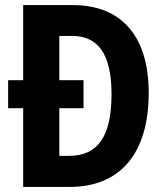

<svg xmlns="http://www.w3.org/2000/svg" viewBox="-20 -734 651 754"><path d="M266 -714H71V-419H12V-309H71V0H254C450 0 564 -129 564 -369C564 -593 456 -714 266 -714ZM263 -593C365 -593 418 -522 418 -364C418 -201 366 -122 252 -122H213V-309H308V-419H213V-593Z"/></svg>

Font: Noto Sans Thai Looped Condensed
Style: Bold
Weight: 700
Width: 3
Designer: Sasikarn Vongin, Ben Mitchell
Foundry: The Fontpad Ltd
Version: Version 1.001